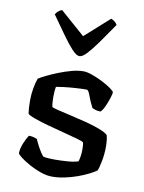

<svg xmlns="http://www.w3.org/2000/svg" viewBox="-85 -819 661 879"><g transform="rotate(10 245.0 -379.5)"><path d="M219 0Q193 0 164.5 -10Q136 -20 111 -34Q86 -48 69.5 -60.5Q53 -73 51 -79Q51 -100 61 -125Q71 -150 82 -166Q96 -166 106 -163Q116 -160 120 -158Q126 -144 138.5 -120.5Q151 -97 164 -83Q174 -81 187.5 -80Q201 -79 215 -79Q242 -79 273 -81Q304 -83 326 -90Q329 -98 331.5 -114Q334 -130 334 -145Q334 -153 333.5 -162.5Q333 -172 331 -179Q328 -183 302 -190.5Q276 -198 238.5 -207.5Q201 -217 163 -227.5Q125 -238 97 -248Q69 -258 63 -265Q61 -277 60 -292Q59 -307 59 -326Q59 -355 64 -383Q69 -411 76 -430Q88 -438 111.5 -449.5Q135 -461 164 -472.5Q193 -484 222.5 -492Q252 -500 277 -500Q294 -500 319 -491Q344 -482 368.5 -469.5Q393 -457 409.5 -445Q426 -433 426 -428Q426 -421 419.5 -400.5Q413 -380 403.5 -359.5Q394 -339 385 -332Q372 -332 361.5 -335.5Q351 -339 346 -342Q330 -374 322 -397Q314 -420 306 -420Q282 -420 252.5 -418Q223 -416 199 -413Q175 -410 165 -408Q163 -399 162 -385.5Q161 -372 161 -361Q161 -347 162 -335Q163 -323 165 -314Q169 -311 193.5 -305Q218 -299 253.5 -291Q289 -283 326 -273.5Q363 -264 392 -253Q421 -242 432 -231Q435 -221 436.5 -206.5Q438 -192 438 -176Q438 -143 431.5 -109.5Q425 -76 419 -64Q407 -55 385 -44Q363 -33 335.5 -23Q308 -13 277.5 -6.5Q247 0 219 0ZM246 -565Q232 -565 211.5 -587Q191 -609 163.5 -647.5Q136 -686 102 -734Q106 -742 115 -749.5Q124 -757 132 -759L247 -658L360 -759Q369 -756 377 -749.5Q385 -743 389 -735Q355 -685 327.5 -646.5Q300 -608 280 -586.5Q260 -565 246 -565Z"/></g></svg>

Font: Texturina Medium 12pt Medium
Style: Regular
Weight: 500
Version: Version 1.002